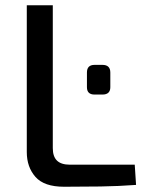

<svg xmlns="http://www.w3.org/2000/svg" viewBox="-20 -710 558 731"><path d="M181 -690V-146Q181 -114 197 -98.5Q213 -83 246 -83H493L498 -6Q431 -1 362 0Q293 1 224 1Q148 1 115 -36.5Q82 -74 82 -131V-690ZM340 -350Q311 -350 311 -378V-434Q311 -463 340 -463H370Q400 -463 400 -434V-378Q400 -350 370 -350Z"/></svg>

Font: Exo 2 Medium
Style: Regular
Weight: 500
Designer: Natanael Gama
Foundry: Natanael Gama
Version: Version 2.010